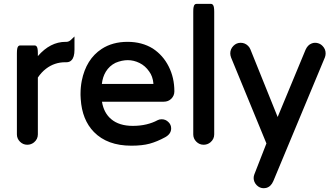

<svg xmlns="http://www.w3.org/2000/svg" viewBox="-20 -734 1720 993"><path d="M175.8 -443.8Q239.7 -517.6 319.3 -517.6H324.2Q337.4 -517.6 350.1 -530.8L365.2 -545.4V-476.6Q365.2 -437.5 349.6 -422.4Q339.8 -412.1 324.2 -412.1H317.4Q261.7 -412.1 217.8 -378.4Q194.3 -360.4 175.8 -333V-39.1Q175.8 -14.2 155.8 2.4Q140.6 14.6 121.1 14.6Q99.1 14.6 83.3 -1.2Q67.4 -17.1 67.4 -39.1V-458Q67.4 -473.1 69.1 -482.2Q70.8 -491.2 74.7 -495.1Q78.6 -499 84 -499H159.2Q164.6 -499 168.5 -495.1Q172.4 -491.2 174.1 -482.2Q175.8 -473.1 175.8 -458Z M773.4 -300.3Q773.4 -300.8 773.4 -301.5Q773.4 -302.2 773.4 -302.7Q770 -339.4 751.5 -364.3Q731.4 -393.6 701.7 -408.2Q671.9 -422.9 641.1 -422.9Q610.4 -422.9 577.6 -409.2Q545.9 -393.6 527.3 -363.3Q510.7 -335.9 506.8 -299.8H770.5Q772.5 -299.8 773.4 -300.3ZM397.5 -221.7Q396.5 -234.9 396.5 -241.9Q396.5 -249 396.5 -249Q396.5 -283.2 402.8 -315.9Q425.3 -428.2 505.9 -481Q562 -517.6 639.6 -517.6Q714.4 -517.6 770.5 -482.9Q823.2 -448.2 852.5 -390.1Q881.8 -332 881.8 -261.7Q881.8 -239.3 866.2 -223.6Q850.6 -208 827.1 -208H507.3Q517.1 -149.4 555.2 -117.7Q596.2 -83 667 -83Q705.1 -83 737.5 -90.8Q770 -98.6 794.9 -112.3Q803.7 -117.2 816.4 -117.2Q836.9 -117.2 851.6 -102.1Q865.2 -88.9 865.2 -69.8Q865.2 -41.5 834.5 -24.4Q792.5 -1.5 754.2 9Q715.8 19.5 659.2 19.5Q535.2 19.5 465.8 -51.3Q404.3 -114.3 397.5 -221.7Z M979.5 -39.1V-672.9Q979.5 -688 980.7 -694.6Q981.9 -701.2 983.2 -704.3Q984.4 -707.5 987.5 -710.7Q990.7 -713.9 996.1 -713.9H1071.3Q1078.1 -713.9 1082.5 -707Q1087.9 -699.2 1087.9 -672.9V-39.1Q1087.9 -14.2 1067.9 2.4Q1052.7 14.6 1033.2 14.6Q1011.2 14.6 995.4 -1.2Q979.5 -17.1 979.5 -39.1Z M1295.9 206.5Q1288.1 187.5 1295.4 168L1357.9 7.8L1175.3 -436Q1170.9 -447.8 1170.9 -458Q1170.9 -480.5 1187.5 -497.1Q1203.1 -512.7 1224.6 -512.7Q1247.1 -512.7 1263.2 -496.6Q1271 -488.8 1274.9 -479L1416 -128.9L1560.5 -477.1Q1571.3 -501 1590.8 -508.8Q1599.6 -512.7 1608.6 -512.7Q1617.7 -512.7 1624 -510.7Q1637.7 -507.3 1648.4 -496.1Q1664.1 -480 1664.1 -458Q1664.1 -447.8 1660.6 -438L1393.6 202.6Q1381.3 231.4 1356.9 237.8Q1350.6 239.3 1342 239.3Q1333.5 239.3 1324.2 235.4Q1314.9 231.4 1307.4 223.6Q1299.8 215.8 1295.9 206.5Z"/></svg>

Font: YuPearl-SemiBold
Style: SemiBold
Weight: 600
Designer: Max Yao
Foundry: Max-Everyday
Version: Version 1.011; ttfautohint (v1.8.3)